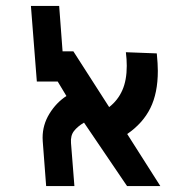

<svg xmlns="http://www.w3.org/2000/svg" viewBox="-20 -629 640 649"><path d="M513.5 -389.5Q513.5 -412 510 -448.5L405.5 -452.5Q408.5 -428 408.5 -406.5Q408.5 -358 393.5 -324Q378.5 -290 349 -267L228 -455.5H191.5L180 -609H84.5L104.5 -353.5H175L204.5 -304.5Q170 -282 147 -244.5Q124 -207 124 -163.5Q124 -155 124.5 -151L136 0H231.5L220 -145.5Q218 -170.5 230 -186Q242 -201.5 264 -214.5L409.5 0H522L410 -176Q463 -212.5 488.2 -263.5Q513.5 -314.5 513.5 -389.5Z"/></svg>

Font: JuliaMono
Style: Bold Italic
Weight: 700
Italic angle: -9°
Monospace: yes
Designer: cormullion
Foundry: corm
Version: Version 0.057; ttfautohint (v1.8.4)